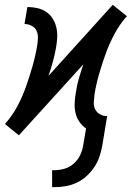

<svg xmlns="http://www.w3.org/2000/svg" viewBox="-35 -549 555 792"><path d="M180 223V153H190Q210 153 231 147Q252 141 269 126Q286 111 295.5 91Q305 71 308 51L320 -19Q304 -30 292.5 -46.5Q281 -63 276.5 -83Q272 -103 273 -124.5Q274 -146 278 -168Q282 -197 290.5 -226Q299 -255 309 -284L43 9L14 -14L-15 -38H-14Q16 -72 37 -111.5Q58 -151 72.5 -192.5Q87 -234 99 -275.5Q111 -317 118 -359Q121 -376 121.5 -392Q122 -408 116 -421.5Q110 -435 96 -442.5Q82 -450 66 -450L78 -520Q99 -520 119 -515.5Q139 -511 155.5 -500Q172 -489 182.5 -472Q193 -455 197.5 -435.5Q202 -416 201 -395Q200 -374 196 -352Q191 -323 183 -294Q175 -265 165 -236L430 -529L459 -506L489 -482H488Q458 -448 437 -408.5Q416 -369 401 -327.5Q386 -286 374 -244.5Q362 -203 355 -161Q353 -144 352 -128Q351 -112 357.5 -98.5Q364 -85 377.5 -77.5Q391 -70 407 -70L387 51Q383 74 375.5 96.5Q368 119 354.5 139.5Q341 160 322.5 177Q304 194 281.5 204.5Q259 215 236 219Q213 223 190 223Z"/></svg>

Font: Iosevka SS18
Style: Italic
Weight: 400
Italic angle: -9°
Monospace: yes
Designer: Belleve Invis
Foundry: Belleve Invis
Version: Version 25.1.1; ttfautohint (v1.8.4)